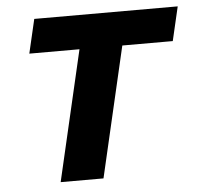

<svg xmlns="http://www.w3.org/2000/svg" viewBox="-45 -606 674 652"><g transform="rotate(-5 292.0 -280.0)"><path d="M239 -444H68L95 -560H584L557 -444H385L282 0H136Z"/></g></svg>

Font: KaiGen Gothic CN Bold
Style: Bold
Weight: 700
Designer: Ryoko NISHIZUKA  (kana & ideographs); Paul D. Hunt (Latin, Greek & Cyrillic); Wenlong ZHANG  (bopomofo); Sandoll Communi
Foundry: Adobe Systems Incorporated
Version: Version 1.002.20150501